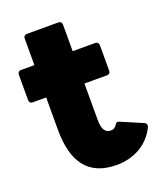

<svg xmlns="http://www.w3.org/2000/svg" viewBox="-128 -754 718 848"><g transform="rotate(-20 231.0 -330.0)"><path d="M276 10C346 10 421 -21 459 -97C465 -109 462 -118 453 -122L352 -165C342 -170 337 -168 332 -161C323 -147 315 -142 303 -142C275 -142 263 -163 263 -208V-377H369C379 -377 385 -383 385 -393V-513C385 -522 379 -529 369 -529H263V-654C263 -664 257 -670 247 -670H99C89 -670 83 -664 83 -654V-529H20C10 -529 4 -522 4 -513V-393C4 -383 10 -377 20 -377H83V-225C83 -73 142 10 276 10Z"/></g></svg>

Font: LINE Seed Sans TH ExtraBold
Style: Regular
Weight: 800
Designer: Dalton Maag Ltd | Thai characters by Cadson Demak Co.,Ltd.
Foundry: Dalton Maag Ltd
Version: Version 1.003